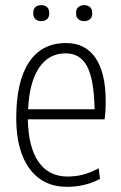

<svg xmlns="http://www.w3.org/2000/svg" viewBox="-20 -716 469 745"><path d="M140 -634Q126 -634 117.5 -641.5Q109 -649 109 -665Q109 -681 117.5 -688.5Q126 -696 140 -696Q154 -696 162.5 -688.5Q171 -681 171 -665Q171 -649 162.5 -641.5Q154 -634 140 -634ZM307 -634Q293 -634 284 -641.5Q275 -649 275 -665Q275 -681 284 -688.5Q293 -696 307 -696Q320 -696 329 -688.5Q338 -681 338 -665Q338 -649 329 -641.5Q320 -634 307 -634ZM241 9Q147 9 95 -61Q43 -131 43 -258Q43 -400 92.5 -474.5Q142 -549 236 -549Q311 -549 350.5 -491.5Q390 -434 390 -325Q390 -300 389 -284.5Q388 -269 386 -253H88Q90 -145 129.5 -88Q169 -31 242 -31Q274 -31 302.5 -38.5Q331 -46 363 -63L368 -22Q341 -7 308 1Q275 9 241 9ZM235 -509Q169 -509 131.5 -453Q94 -397 89 -292H347Q345 -406 318.5 -457.5Q292 -509 235 -509Z"/></svg>

Font: Encode Sans Compressed
Style: ExtraLight
Weight: 200
Designer: Pablo Impallari, Andres Torresi
Foundry: Pablo Impallari, Andres Torresi
Version: Version 1.000; ttfautohint (v1.00) -l 8 -r 50 -G 200 -x 14 -